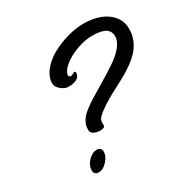

<svg xmlns="http://www.w3.org/2000/svg" viewBox="-166 -865 1024 1042"><g transform="rotate(-30 346.0 -343.5)"><path d="M692.4 -565.9Q692.4 -526.9 677.7 -493.2Q663.1 -459.5 637.7 -434.1Q612.3 -408.7 581.1 -387.2Q549.8 -365.7 513.4 -346.4Q477.1 -327.1 443.6 -309.6Q410.2 -292 377 -270.3Q343.8 -248.5 322.3 -227.1Q313 -217.3 311.3 -204.8Q309.6 -192.4 311 -184.6Q312.5 -176.8 305.7 -170.9Q298.8 -165 279.3 -165Q273.9 -165 266.8 -166.3Q259.8 -167.5 249.3 -170.7Q238.8 -173.8 231.9 -182.1Q225.1 -190.4 225.1 -202.6Q225.1 -249 265.1 -285.6Q289.1 -308.1 335.4 -336.9Q381.8 -365.7 425.8 -391.6Q469.7 -417.5 512.2 -446.3Q554.7 -475.1 580.6 -506.8Q606.4 -538.6 606.4 -569.3Q606.4 -600.6 581.1 -616.9Q555.7 -633.3 497.6 -633.3Q453.1 -633.3 401.4 -614.7Q349.6 -596.2 313.7 -566.4Q277.8 -536.6 277.8 -508.3Q277.8 -506.3 283 -503.7Q288.1 -501 290 -501Q297.9 -501 306.6 -506.6Q315.4 -512.2 316.9 -512.2Q319.8 -512.2 322 -509.3Q324.2 -506.3 324.2 -502.9Q324.2 -480.5 304.2 -468.8Q284.2 -457 249.5 -457Q228.5 -457 205.3 -476.1Q182.1 -495.1 182.1 -517.1Q182.1 -557.1 212.2 -594.7Q242.2 -632.3 288.1 -657.7Q334 -683.1 388.2 -698.5Q442.4 -713.9 490.7 -713.9Q545.9 -713.9 590.8 -697.5Q635.7 -681.2 664.1 -647Q692.4 -612.8 692.4 -565.9ZM160.6 27.3Q131.8 27.3 131.8 -2Q131.8 -31.7 157 -58.3Q182.1 -85 211.9 -85Q224.6 -85 232.2 -77.6Q239.7 -70.3 239.7 -56.6Q239.7 -29.3 214.1 -1Q188.5 27.3 160.6 27.3Z"/></g></svg>

Font: Yellowtail
Style: Regular
Weight: 400
Designer: Astigmatic (AOETI)
Foundry: Astigmatic (AOETI)
Version: Version 1.000